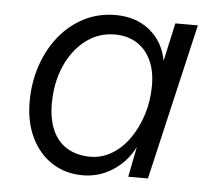

<svg xmlns="http://www.w3.org/2000/svg" viewBox="-43 -557 694 612"><g transform="rotate(5 304.0 -251.0)"><path d="M243 8Q187 8 144.5 -19.5Q102 -47 78 -96.5Q54 -146 54 -211Q54 -273 72.5 -327.5Q91 -382 124.5 -423Q158 -464 203.5 -487Q249 -510 303 -510Q369 -510 413 -474Q457 -438 468 -378L495 -500H567L451 0H388L407 -97Q383 -49 339 -20.5Q295 8 243 8ZM262 -53Q298 -53 330 -72Q362 -91 386 -125Q410 -159 424 -203Q438 -247 438 -296Q438 -344 421.5 -378Q405 -412 375.5 -430Q346 -448 307 -448Q254 -448 213 -416.5Q172 -385 148.5 -331.5Q125 -278 125 -211Q125 -161 141 -125.5Q157 -90 188 -71.5Q219 -53 262 -53Z"/></g></svg>

Font: Kantumruy Pro
Style: Italic
Weight: 400
Italic angle: -13°
Designer: Sovichet Tep
Foundry: Sovichet Tep
Version: Version 1.002